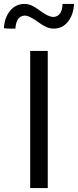

<svg xmlns="http://www.w3.org/2000/svg" viewBox="-58 -953 395 973"><path d="M-38 -810Q-36 -862 -7.5 -897.5Q21 -933 66 -933Q86 -933 104 -924.5Q122 -916 142 -901Q162 -886 172 -881Q196 -867 214 -867Q257 -871 259 -933H317Q315 -880 287 -844Q259 -808 214 -808Q194 -808 175 -817Q156 -826 136.5 -840.5Q117 -855 106 -860Q85 -874 66 -874Q24 -871 20 -808H-16ZM95 0V-695H184V0Z"/></svg>

Font: Coval
Style: Light
Weight: 300
Foundry: Context Ltd
Version: Version 001.000